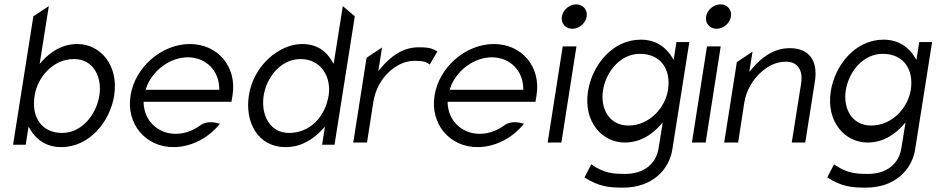

<svg xmlns="http://www.w3.org/2000/svg" viewBox="-20 -664 4297 881"><path d="M98 0 111 -83 118 -71C145 -26 189 11 261 11C391 11 485 -106 504 -226C526 -368 437 -462 336 -462C265 -462 213 -427 173 -383L162 -371L204 -636L133 -589L40 0ZM319 -393C411 -393 449 -308 436 -226C422 -137 354 -54 266 -54C169 -54 123 -128 139 -226C152 -309 223 -393 319 -393Z M776 11C858 11 937 -31 989 -96C974 -101 931 -112 901 -90C867 -65 828 -50 786 -50C704 -50 642 -110 639 -191V-197H1042L1047 -227C1068 -358 979 -462 851 -462C723 -462 600 -357 579 -226C558 -95 648 11 776 11ZM650 -258C678 -340 759 -401 842 -401C925 -401 985 -340 986 -258V-252H648Z M1291 11C1363 11 1419 -26 1460 -71L1471 -83L1458 0H1515L1608 -589L1553 -636L1511 -371L1504 -383C1478 -427 1437 -462 1366 -462C1265 -462 1144 -368 1122 -226C1103 -106 1161 11 1291 11ZM1359 -393C1455 -393 1501 -309 1488 -226C1472 -128 1403 -54 1306 -54C1218 -54 1176 -137 1190 -226C1203 -308 1267 -393 1359 -393Z M1664 -10 1693 -196C1702 -253 1729 -299 1762 -331C1792 -360 1833 -385 1883 -385C1924 -385 1937 -379 1952 -368L1987 -428C1964 -440 1956 -447 1901 -447C1825 -447 1770 -402 1727 -351L1716 -338L1733 -446L1662 -399L1601 -10Z M2171 11C2253 11 2332 -31 2384 -96C2369 -101 2326 -112 2296 -90C2262 -65 2223 -50 2181 -50C2099 -50 2037 -110 2034 -191V-197H2437L2442 -227C2463 -358 2374 -462 2246 -462C2118 -462 1995 -357 1974 -226C1953 -95 2043 11 2171 11ZM2045 -258C2073 -340 2154 -401 2237 -401C2320 -401 2380 -340 2381 -258V-252H2043Z M2606 -532C2637 -532 2667 -557 2672 -588C2677 -619 2655 -644 2624 -644C2593 -644 2563 -619 2558 -588C2553 -557 2575 -532 2606 -532ZM2556 -10 2625 -451H2562L2493 -10Z M2846 -10C2917 -10 2970 -45 3010 -90L3021 -102L3002 16C2990 91 2931 134 2849 134C2797 134 2752 132 2693 90L2662 150C2727 193 2778 197 2839 197C2974 197 3051 113 3065 22L3143 -471H3084L3071 -389L3064 -401C3037 -445 2992 -482 2920 -482C2790 -482 2697 -365 2678 -245C2656 -103 2745 -10 2846 -10ZM2916 -417C3013 -417 3060 -345 3045 -250C3032 -170 2960 -88 2864 -88C2772 -88 2734 -170 2747 -250C2761 -337 2828 -417 2916 -417Z M3268 -532C3299 -532 3329 -557 3334 -588C3339 -619 3317 -644 3286 -644C3255 -644 3225 -619 3220 -588C3215 -557 3237 -532 3268 -532ZM3218 -10 3287 -451H3224L3155 -10Z M3367 -10 3395 -192C3404 -249 3433 -295 3466 -327C3496 -356 3536 -381 3586 -381C3644 -381 3665 -337 3656 -281L3613 -10H3675L3719 -289C3734 -382 3696 -443 3604 -443C3528 -443 3472 -398 3429 -347L3418 -334L3433 -427L3361 -379L3303 -10Z M3960 -10C4031 -10 4084 -45 4124 -90L4135 -102L4116 16C4104 91 4045 134 3963 134C3911 134 3866 132 3807 90L3776 150C3841 193 3892 197 3953 197C4088 197 4165 113 4179 22L4257 -471H4198L4185 -389L4178 -401C4151 -445 4106 -482 4034 -482C3904 -482 3811 -365 3792 -245C3770 -103 3859 -10 3960 -10ZM4030 -417C4127 -417 4174 -345 4159 -250C4146 -170 4074 -88 3978 -88C3886 -88 3848 -170 3861 -250C3875 -337 3942 -417 4030 -417Z"/></svg>

Font: Charger Pro
Style: LitObl
Weight: 300
Designer: Jasper
Foundry: Cannot Into Space Fonts
Version: Version 1.09